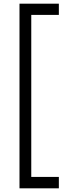

<svg xmlns="http://www.w3.org/2000/svg" viewBox="-20 -871 369 1044"><path d="M300 91V153H86V-851H300V-790H150V91Z"/></svg>

Font: Milkman
Style: Regular
Weight: 300
Designer: Giulia Boggio / Martin Desinde
Version: Version 1.000